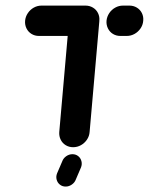

<svg xmlns="http://www.w3.org/2000/svg" viewBox="-20 -539 545 703"><path d="M343.7 -461.5 308.1 -55.6Q307 -40.4 298.3 -27.6Q289.6 -14.8 276.3 -7.4Q263 0 247.8 0Q232.6 0 220.6 -7.4Q208.5 -14.8 202.2 -27.6Q195.9 -40.4 197 -55.6L232.6 -461.5ZM71.9 -463Q73.3 -478.1 81.9 -490.9Q90.4 -503.7 103.7 -511.1Q117 -518.5 132.2 -518.5H293Q308.1 -518.5 320.4 -511.1Q332.6 -503.7 338.9 -490.9Q345.2 -478.1 343.7 -463Q342.6 -447.8 333.9 -435Q325.2 -422.2 311.9 -414.8Q298.5 -407.4 283.3 -407.4H122.6Q107.4 -407.4 95.4 -414.8Q83.3 -422.2 77 -435Q70.7 -447.8 71.9 -463ZM370 -463Q371.5 -478.1 380 -490.9Q388.5 -503.7 401.9 -511.1Q415.2 -518.5 430.4 -518.5H453.7Q468.9 -518.5 481.1 -511.1Q493.3 -503.7 499.6 -490.9Q505.9 -478.1 504.4 -463Q503.3 -447.8 494.6 -435Q485.9 -422.2 472.6 -414.8Q459.3 -407.4 444.1 -407.4H420.7Q405.6 -407.4 393.5 -414.8Q381.5 -422.2 375.2 -435Q368.9 -447.8 370 -463ZM188.9 95.9 207.8 51.9Q211.9 40.4 222.4 33Q233 25.6 245.2 25.6Q257.4 25.6 266.3 32.6Q275.2 39.6 278.1 50.9Q281.1 62.2 276.7 73.7L257.8 117.8Q253.7 129.3 243.1 136.7Q232.6 144.1 220.4 144.1Q208.1 144.1 199.3 137Q190.4 130 187.4 118.7Q184.4 107.4 188.9 95.9Z"/></svg>

Font: 26F Galaxy Sans Oblique
Style: Regular
Weight: 400
Italic angle: -5°
Designer: C₂₉H₂₅N₃O₅
Version: Version 1.200;FEAKit 1.0